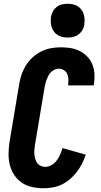

<svg xmlns="http://www.w3.org/2000/svg" viewBox="-20 -995 540 1023"><path d="M212 8Q181 8 151 1.5Q121 -5 96.5 -21.5Q72 -38 56 -62.5Q40 -87 32.5 -116Q25 -145 25.5 -176.5Q26 -208 31 -240L82 -545Q86 -570 94.5 -596Q103 -622 117.5 -645.5Q132 -669 153 -688.5Q174 -708 199 -720.5Q224 -733 250.5 -738Q277 -743 303 -743Q330 -743 355.5 -739Q381 -735 404 -723.5Q427 -712 444.5 -694Q462 -676 471.5 -653Q481 -630 483 -603.5Q485 -577 481 -550L479 -540H342L343 -544Q345 -559 344.5 -574Q344 -589 338 -601.5Q332 -614 320 -621.5Q308 -629 293 -629Q282 -629 271 -624Q260 -619 251.5 -610.5Q243 -602 237.5 -591.5Q232 -581 228 -570Q224 -559 221.5 -548Q219 -537 217 -526L166 -221Q164 -208 163 -195Q162 -182 163.5 -170Q165 -158 168.5 -146Q172 -134 179 -125Q186 -116 197.5 -111Q209 -106 222 -106Q239 -106 255.5 -116Q272 -126 283 -141Q294 -156 301 -172.5Q308 -189 313 -206L437 -171Q429 -147 417.5 -124Q406 -101 390 -80Q374 -59 354 -41.5Q334 -24 310.5 -12.5Q287 -1 261.5 3.5Q236 8 212 8ZM341 -795Q327 -795 313 -798Q299 -801 287 -808.5Q275 -816 267.5 -826.5Q260 -837 255.5 -850.5Q251 -864 250.5 -878Q250 -892 252 -907Q255 -922 262.5 -935.5Q270 -949 282.5 -958.5Q295 -968 310.5 -971.5Q326 -975 341 -975Q355 -975 369 -972Q383 -969 394.5 -961.5Q406 -954 414 -943.5Q422 -933 426 -919.5Q430 -906 430.5 -892Q431 -878 429 -863Q427 -848 419 -834.5Q411 -821 398.5 -811.5Q386 -802 371 -798.5Q356 -795 341 -795Z"/></svg>

Font: Iosevka Term Curly Heavy
Style: Italic
Weight: 900
Italic angle: -9°
Designer: Belleve Invis
Foundry: Belleve Invis
Version: Version 32.3.0